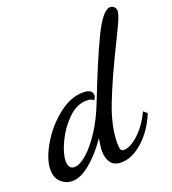

<svg xmlns="http://www.w3.org/2000/svg" viewBox="-152 -823 858 956"><g transform="rotate(-20 276.5 -345.0)"><path d="M-16 -60Q-16 -116 27 -189.5Q70 -263 136 -315Q202 -367 268 -367Q317 -367 317 -335Q317 -319 305 -312Q297 -323 270 -323Q219 -323 173 -278.5Q127 -234 98.5 -174Q70 -114 70 -74Q70 -54 78 -43Q86 -32 102 -32Q130 -32 167.5 -64.5Q205 -97 244.5 -157Q284 -217 315 -297Q393 -497 447 -608.5Q501 -720 541 -720Q552 -720 560.5 -711.5Q569 -703 569 -690Q569 -673 553.5 -638Q538 -603 501 -528Q428 -380 385 -269.5Q342 -159 342 -69Q342 -45 346.5 -36.5Q351 -28 362 -28Q396 -28 440 -68Q484 -108 517 -176L536 -160Q503 -78 445 -26Q387 26 330 26Q291 26 274 2Q257 -22 257 -61Q257 -84 265 -126Q216 -55 164 -12.5Q112 30 69 30Q36 30 10 7Q-16 -16 -16 -60Z"/></g></svg>

Font: Dancing Script
Style: Bold
Weight: 700
Designer: Pablo Impallari
Foundry: Pablo Impallari
Version: Version 2.000